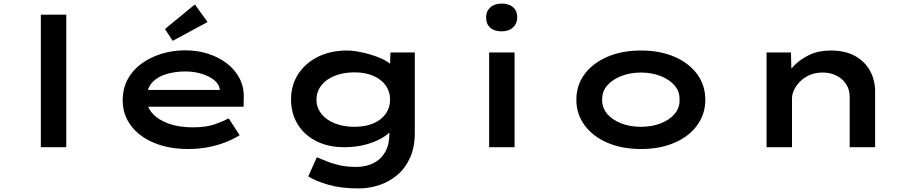

<svg xmlns="http://www.w3.org/2000/svg" viewBox="-20 -822 5115 1072"><path d="M208 0V-740H350V0Z M1031 10Q922 10 839 -25Q756 -60 710.5 -121.5Q665 -183 665 -261Q665 -327 692.5 -378.5Q720 -430 769 -466Q818 -502 881 -521.5Q944 -541 1014 -541Q1083 -541 1143 -521.5Q1203 -502 1248 -467Q1293 -432 1318 -383.5Q1343 -335 1341 -277L1340 -226H775L752 -320H1223L1207 -302V-324Q1203 -353 1175.5 -375Q1148 -397 1106 -410Q1064 -423 1016 -423Q957 -423 907.5 -408Q858 -393 828.5 -360Q799 -327 799 -272Q799 -225 831 -189Q863 -153 921 -132Q979 -111 1056 -111Q1133 -111 1182 -129Q1231 -147 1257 -161L1318 -67Q1283 -45 1237 -27Q1191 -9 1138.5 0.5Q1086 10 1031 10ZM944 -594 901 -660 1068 -797 1139 -699Z M1983 230Q1885 230 1815 210Q1745 190 1701 163L1749 56Q1772 65 1803 78Q1834 91 1875.5 100.5Q1917 110 1969 110Q2023 110 2065 89Q2107 68 2130.5 27Q2154 -14 2154 -74V-126L2178 -121Q2171 -91 2131 -63Q2091 -35 2031.5 -17.5Q1972 0 1902 0Q1814 0 1747 -33.5Q1680 -67 1642.5 -127.5Q1605 -188 1605 -267Q1605 -347 1645 -408.5Q1685 -470 1755.5 -505Q1826 -540 1919 -540Q1942 -540 1975.5 -534.5Q2009 -529 2045 -518.5Q2081 -508 2113 -493.5Q2145 -479 2165 -459.5Q2185 -440 2185 -416L2156 -408L2160 -529H2296V-80Q2296 -1 2270 57.5Q2244 116 2199.5 154Q2155 192 2099 211Q2043 230 1983 230ZM1959 -114Q2020 -114 2064.5 -133Q2109 -152 2133.5 -186.5Q2158 -221 2158 -266Q2158 -311 2133.5 -345Q2109 -379 2064.5 -398.5Q2020 -418 1959 -418Q1897 -418 1848.5 -398.5Q1800 -379 1773.5 -344.5Q1747 -310 1747 -266Q1747 -222 1773.5 -187.5Q1800 -153 1848.5 -133.5Q1897 -114 1959 -114Z M2711 0V-529H2853V0ZM2781 -647Q2740 -647 2717 -667.5Q2694 -688 2694 -725Q2694 -759 2717.5 -780.5Q2741 -802 2781 -802Q2822 -802 2845 -781.5Q2868 -761 2868 -725Q2868 -691 2844.5 -669Q2821 -647 2781 -647Z M3559 10Q3453 10 3371.5 -25Q3290 -60 3244 -122.5Q3198 -185 3198 -265Q3198 -346 3244 -408Q3290 -470 3371.5 -505Q3453 -540 3559 -540Q3665 -540 3746 -505Q3827 -470 3872.5 -408Q3918 -346 3918 -265Q3918 -185 3872.5 -122.5Q3827 -60 3746 -25Q3665 10 3559 10ZM3559 -114Q3619 -114 3668.5 -133Q3718 -152 3747 -186.5Q3776 -221 3774 -265Q3776 -310 3747 -344Q3718 -378 3668.5 -397.5Q3619 -417 3559 -417Q3499 -417 3449 -397.5Q3399 -378 3370 -344.5Q3341 -311 3342 -265Q3341 -221 3370 -186.5Q3399 -152 3449 -133Q3499 -114 3559 -114Z M4260 0V-529H4396L4400 -381L4357 -374Q4375 -415 4411 -453Q4447 -491 4499 -515.5Q4551 -540 4618 -540Q4699 -540 4754 -509.5Q4809 -479 4837.5 -427Q4866 -375 4866 -312V0H4724V-282Q4724 -322 4704 -352.5Q4684 -383 4650 -400Q4616 -417 4573 -417Q4533 -417 4501.5 -403.5Q4470 -390 4448 -368Q4426 -346 4414 -321Q4402 -296 4402 -273V0H4332Q4296 0 4278 0Q4260 0 4260 0Z"/></svg>

Font: Lexend Zetta SemiBold
Style: Regular
Weight: 600
Designer: Bonnie Shaver-Troup, Thomas Jockin
Foundry: Lexend
Version: Version 1.007